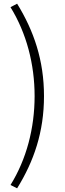

<svg xmlns="http://www.w3.org/2000/svg" viewBox="-20 -830 355 1043"><path d="M73 193C164 46 219 -113 219 -308C219 -502 164 -662 73 -810L37 -791C124 -650 168 -481 168 -308C168 -134 124 35 37 175Z"/></svg>

Font: Noto Sans CJK SC Light
Style: Regular
Weight: 300
Designer: Ryoko NISHIZUKA 西塚涼子 (kana, bopomofo & ideographs); Paul D. Hunt (Latin, Greek & Cyrillic); Sandoll Communications 산돌커뮤니
Foundry: Adobe
Version: Version 2.004;hotconv 1.0.118;makeotfexe 2.5.65603